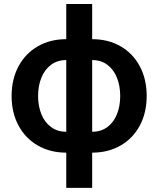

<svg xmlns="http://www.w3.org/2000/svg" viewBox="-20 -747 785 953"><path d="M437.5 -552.6Q517 -552.6 578.5 -517.2Q639.9 -481.9 674 -417.8Q708.1 -353.7 708.1 -270.6Q708.1 -187.9 674 -123.9Q639.9 -60 578.5 -24.7Q517 10.7 437.5 10.7V185.4H308.9V10.7Q229.4 10.7 167.8 -24.7Q106.2 -60 71.9 -123.9Q37.6 -187.9 37.6 -270.6Q37.6 -353.7 71.9 -417.8Q106.2 -481.9 167.8 -517.2Q229.4 -552.6 308.9 -552.6V-727.3H437.5ZM308.9 -93V-448.9Q264.6 -448.9 233 -425.1Q201.3 -401.3 185.2 -360.8Q169 -320.3 169 -270.6Q169 -220.9 185.2 -180.6Q201.3 -140.3 233 -116.7Q264.6 -93 308.9 -93ZM437.5 -93Q481.9 -93 513.3 -116.7Q544.7 -140.3 560.7 -180.6Q576.7 -220.9 576.7 -270.6Q576.7 -320.3 560.7 -360.8Q544.7 -401.3 513.3 -425.1Q481.9 -448.9 437.5 -448.9Z"/></svg>

Font: Riot Sans
Style: Bold
Weight: 600
Designer: Rasmus Andersson
Foundry: rsms
Version: Version 4.001